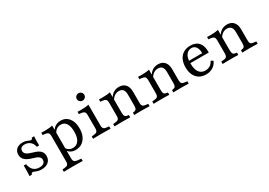

<svg xmlns="http://www.w3.org/2000/svg" viewBox="11 -1494 3572 2552"><g transform="rotate(-30 1797.5 -218.0)"><path d="M243.5 11.3Q208.1 11.3 184.3 3.6Q160.5 -4 145.2 -11.3Q129.8 -18.5 119.4 -18.5Q102.4 -18.5 93.5 6.5H57.3Q58.9 -12.1 60.1 -34.3Q61.3 -56.5 61.3 -85.5Q61.3 -114.5 61.3 -153.2H96.8Q107.3 -89.5 141.9 -57.7Q176.6 -25.8 233.1 -25.8Q275 -25.8 297.6 -43.5Q320.2 -61.3 320.2 -92.7Q320.2 -123.4 296.4 -142.3Q272.6 -161.3 213.7 -177.4Q139.5 -197.6 104.8 -230.2Q70.2 -262.9 70.2 -312.1Q70.2 -364.5 104.8 -395.6Q139.5 -426.6 198.4 -426.6Q230.6 -426.6 252.4 -419.4Q274.2 -412.1 289.5 -404.4Q304.8 -396.8 316.1 -396.8Q325 -396.8 330.2 -402.4Q335.5 -408.1 339.5 -421H375.8Q374.2 -404.8 373.4 -386.3Q372.6 -367.7 372.2 -343.1Q371.8 -318.5 372.6 -282.3H336.3Q328.2 -332.3 293.5 -361.3Q258.9 -390.3 210.5 -390.3Q175.8 -390.3 157.3 -375Q138.7 -359.7 138.7 -330.6Q138.7 -300 164.5 -279.8Q190.3 -259.7 254 -241.9Q325.8 -222.6 357.3 -192.7Q388.7 -162.9 388.7 -112.9Q388.7 -55.6 350 -22.2Q311.3 11.3 243.5 11.3Z M615.3 183.9Q575 183.9 544 184.7Q512.9 185.5 481.5 186.3V150L512.9 146.8Q548.4 144.4 562.5 130.2Q576.6 116.1 576.6 80.6V-206.5H654V80.6Q654 104 660.9 117.7Q667.7 131.5 684.7 137.9Q701.6 144.4 729.8 146.8L771 150V186.3Q746.8 185.5 722.6 185.1Q698.4 184.7 672.6 184.3Q646.8 183.9 615.3 183.9ZM783.9 -425Q834.7 -425 872.6 -398.4Q910.5 -371.8 931 -323.8Q951.6 -275.8 951.6 -210.5Q951.6 -141.9 928.6 -91.5Q905.6 -41.1 863.7 -13.7Q821.8 13.7 765.3 13.7Q718.5 13.7 686.3 -7.3Q654 -28.2 637.9 -62.9L649.2 -88.7Q659.7 -62.1 685.5 -45.2Q711.3 -28.2 747.6 -28.2Q805.6 -28.2 837.1 -74.6Q868.5 -121 868.5 -207.3Q868.5 -289.5 839.9 -333.9Q811.3 -378.2 757.3 -378.2Q717.7 -378.2 688.3 -355.6Q658.9 -333.1 646.8 -296L637.1 -320.2Q650.8 -367.7 689.9 -396.4Q729 -425 783.9 -425ZM576.6 -206.5V-307.3Q576.6 -343.5 562.5 -357.7Q548.4 -371.8 512.1 -375.8L481.5 -378.2V-414.5Q496 -413.7 509.3 -413.3Q522.6 -412.9 537.9 -412.9Q572.6 -412.9 602 -415.7Q631.5 -418.5 654 -424.2V-414.5V-206.5Z M1133.1 -206.5V-307.3Q1133.1 -343.5 1119 -357.7Q1104.8 -371.8 1068.5 -375.8L1037.9 -378.2V-414.5Q1052.4 -413.7 1065.7 -413.3Q1079 -412.9 1094.4 -412.9Q1129 -412.9 1158.5 -415.7Q1187.9 -418.5 1210.5 -424.2V-414.5V-206.5ZM1171.8 -2.4Q1131.5 -2.4 1100.4 -1.6Q1069.4 -0.8 1037.9 0V-36.3L1069.4 -39.5Q1104.8 -41.9 1119 -56Q1133.1 -70.2 1133.1 -105.6V-206.5H1210.5V-105.6Q1210.5 -70.2 1224.6 -56Q1238.7 -41.9 1273.4 -39.5L1305.6 -36.3V0Q1274.2 -0.8 1243.1 -1.6Q1212.1 -2.4 1171.8 -2.4ZM1171.8 -508.9Q1147.6 -508.9 1130.6 -525.4Q1113.7 -541.9 1113.7 -565.3Q1113.7 -588.7 1130.6 -605.2Q1147.6 -621.8 1171.8 -621.8Q1195.2 -621.8 1212.1 -605.2Q1229 -588.7 1229 -565.3Q1229 -541.1 1212.1 -525Q1195.2 -508.9 1171.8 -508.9Z M1500.8 -2.4Q1460.5 -2.4 1429.4 -1.6Q1398.4 -0.8 1366.9 0V-36.3L1398.4 -39.5Q1433.9 -41.9 1448 -56Q1462.1 -70.2 1462.1 -105.6V-206.5H1539.5V-105.6Q1539.5 -70.2 1551.6 -55.2Q1563.7 -40.3 1595.2 -37.1L1607.3 -36.3V0Q1581.5 -0.8 1556.9 -1.6Q1532.3 -2.4 1500.8 -2.4ZM1462.1 -206.5V-307.3Q1462.1 -343.5 1448 -357.7Q1433.9 -371.8 1397.6 -375.8L1366.9 -378.2V-414.5Q1381.5 -413.7 1394.8 -413.3Q1408.1 -412.9 1423.4 -412.9Q1458.1 -412.9 1487.5 -415.7Q1516.9 -418.5 1539.5 -424.2V-414.5V-206.5ZM1732.3 -206.5V-277.4Q1732.3 -328.2 1711.7 -353.6Q1691.1 -379 1650 -379Q1607.3 -379 1573.8 -352Q1540.3 -325 1516.9 -270.2L1511.3 -290.3Q1537.1 -359.7 1578.2 -393.1Q1619.4 -426.6 1676.6 -426.6Q1741.1 -426.6 1775.8 -387.1Q1810.5 -347.6 1810.5 -275V-206.5ZM1771 -2.4Q1741.1 -2.4 1717.3 -1.6Q1693.5 -0.8 1669.4 0V-36.3L1678.2 -37.1Q1708.9 -40.3 1720.6 -55.2Q1732.3 -70.2 1732.3 -105.6V-206.5H1810.5V-105.6Q1810.5 -70.2 1824.2 -56Q1837.9 -41.9 1873.4 -39.5L1904.8 -36.3V0Q1873.4 -0.8 1842.7 -1.6Q1812.1 -2.4 1771 -2.4Z M2100.8 -2.4Q2060.5 -2.4 2029.4 -1.6Q1998.4 -0.8 1966.9 0V-36.3L1998.4 -39.5Q2033.9 -41.9 2048 -56Q2062.1 -70.2 2062.1 -105.6V-206.5H2139.5V-105.6Q2139.5 -70.2 2151.6 -55.2Q2163.7 -40.3 2195.2 -37.1L2207.3 -36.3V0Q2181.5 -0.8 2156.9 -1.6Q2132.3 -2.4 2100.8 -2.4ZM2062.1 -206.5V-307.3Q2062.1 -343.5 2048 -357.7Q2033.9 -371.8 1997.6 -375.8L1966.9 -378.2V-414.5Q1981.5 -413.7 1994.8 -413.3Q2008.1 -412.9 2023.4 -412.9Q2058.1 -412.9 2087.5 -415.7Q2116.9 -418.5 2139.5 -424.2V-414.5V-206.5ZM2332.3 -206.5V-277.4Q2332.3 -328.2 2311.7 -353.6Q2291.1 -379 2250 -379Q2207.3 -379 2173.8 -352Q2140.3 -325 2116.9 -270.2L2111.3 -290.3Q2137.1 -359.7 2178.2 -393.1Q2219.4 -426.6 2276.6 -426.6Q2341.1 -426.6 2375.8 -387.1Q2410.5 -347.6 2410.5 -275V-206.5ZM2371 -2.4Q2341.1 -2.4 2317.3 -1.6Q2293.5 -0.8 2269.4 0V-36.3L2278.2 -37.1Q2308.9 -40.3 2320.6 -55.2Q2332.3 -70.2 2332.3 -105.6V-206.5H2410.5V-105.6Q2410.5 -70.2 2424.2 -56Q2437.9 -41.9 2473.4 -39.5L2504.8 -36.3V0Q2473.4 -0.8 2442.7 -1.6Q2412.1 -2.4 2371 -2.4Z M2767.7 11.3Q2708.9 11.3 2665.7 -14.9Q2622.6 -41.1 2599.2 -89.9Q2575.8 -138.7 2575.8 -206.5Q2575.8 -274.2 2599.2 -323.8Q2622.6 -373.4 2666.9 -400Q2711.3 -426.6 2771.8 -426.6Q2825.8 -426.6 2864.5 -406Q2903.2 -385.5 2923.8 -340.7Q2944.4 -296 2942.7 -224.2H2627.4L2626.6 -260.5H2862.1Q2863.7 -298.4 2853.6 -327.4Q2843.5 -356.5 2822.6 -373.8Q2801.6 -391.1 2769.4 -391.1Q2727.4 -391.1 2696 -357.3Q2664.5 -323.4 2659.7 -251.6L2660.5 -249.2Q2659.7 -241.1 2659.7 -231.9Q2659.7 -222.6 2659.7 -212.1Q2659.7 -129 2692.3 -83.9Q2725 -38.7 2786.3 -38.7Q2826.6 -38.7 2857.7 -58.1Q2888.7 -77.4 2909.7 -117.7L2942.7 -98.4Q2921.8 -46.8 2875.8 -17.7Q2829.8 11.3 2767.7 11.3Z M3159.7 -2.4Q3119.4 -2.4 3088.3 -1.6Q3057.3 -0.8 3025.8 0V-36.3L3057.3 -39.5Q3092.7 -41.9 3106.9 -56Q3121 -70.2 3121 -105.6V-206.5H3198.4V-105.6Q3198.4 -70.2 3210.5 -55.2Q3222.6 -40.3 3254 -37.1L3266.1 -36.3V0Q3240.3 -0.8 3215.7 -1.6Q3191.1 -2.4 3159.7 -2.4ZM3121 -206.5V-307.3Q3121 -343.5 3106.9 -357.7Q3092.7 -371.8 3056.5 -375.8L3025.8 -378.2V-414.5Q3040.3 -413.7 3053.6 -413.3Q3066.9 -412.9 3082.3 -412.9Q3116.9 -412.9 3146.4 -415.7Q3175.8 -418.5 3198.4 -424.2V-414.5V-206.5ZM3391.1 -206.5V-277.4Q3391.1 -328.2 3370.6 -353.6Q3350 -379 3308.9 -379Q3266.1 -379 3232.7 -352Q3199.2 -325 3175.8 -270.2L3170.2 -290.3Q3196 -359.7 3237.1 -393.1Q3278.2 -426.6 3335.5 -426.6Q3400 -426.6 3434.7 -387.1Q3469.4 -347.6 3469.4 -275V-206.5ZM3429.8 -2.4Q3400 -2.4 3376.2 -1.6Q3352.4 -0.8 3328.2 0V-36.3L3337.1 -37.1Q3367.7 -40.3 3379.4 -55.2Q3391.1 -70.2 3391.1 -105.6V-206.5H3469.4V-105.6Q3469.4 -70.2 3483.1 -56Q3496.8 -41.9 3532.3 -39.5L3563.7 -36.3V0Q3532.3 -0.8 3501.6 -1.6Q3471 -2.4 3429.8 -2.4Z"/></g></svg>

Font: Playfair 9pt
Style: Regular
Weight: 400
Designer: Claus Eggers Sørensen
Foundry: Claus Eggers Sørensen
Version: Version 2.203